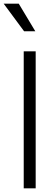

<svg xmlns="http://www.w3.org/2000/svg" viewBox="-35 -1024 307 1044"><path d="M94 0H159V-745H94ZM-15 -1004 96 -854H157L67 -1004Z"/></svg>

Font: Mluvka Light
Style: Regular
Weight: 300
Designer: Modified by Jiří Krblich, Original typeface by Gumpita Rahayu
Foundry: Gumpita Rahayu & Jiří Krblich
Version: Version 2.000;Glyphs 3.1.1 (3134)